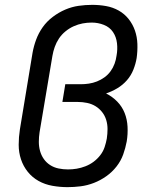

<svg xmlns="http://www.w3.org/2000/svg" viewBox="-20 -763 640 791"><path d="M258 8Q227 8 196 2.5Q165 -3 139 -17.5Q113 -32 94.5 -55Q76 -78 66.5 -106.5Q57 -135 57 -166.5Q57 -198 62 -230L114 -545Q119 -573 129 -600Q139 -627 156 -651Q173 -675 197.5 -693.5Q222 -712 249 -723.5Q276 -735 304 -739Q332 -743 360 -743Q389 -743 417 -738Q445 -733 469 -719.5Q493 -706 510 -684.5Q527 -663 536 -637Q545 -611 546 -582Q547 -553 543 -524Q539 -500 529.5 -476Q520 -452 503 -432.5Q486 -413 463.5 -399.5Q441 -386 417 -378Q443 -365 463 -344.5Q483 -324 493.5 -297.5Q504 -271 505.5 -240.5Q507 -210 502 -180Q497 -153 487.5 -126.5Q478 -100 460 -77Q442 -54 418 -37Q394 -20 367 -9.5Q340 1 312.5 4.5Q285 8 258 8ZM260 -65Q278 -65 296 -68Q314 -71 332 -78Q350 -85 365.5 -96.5Q381 -108 393 -123.5Q405 -139 411 -157Q417 -175 420 -192Q423 -212 423 -231.5Q423 -251 417.5 -269Q412 -287 400.5 -301.5Q389 -316 373.5 -325.5Q358 -335 339 -339Q320 -343 300 -343H237L249 -416H313Q329 -416 346 -418.5Q363 -421 379.5 -427.5Q396 -434 410.5 -444.5Q425 -455 435.5 -469.5Q446 -484 452 -500.5Q458 -517 460 -533Q465 -559 462 -585Q459 -611 445.5 -631Q432 -651 408 -660.5Q384 -670 358 -670Q339 -670 320.5 -666.5Q302 -663 284 -655Q266 -647 250 -634Q234 -621 223 -604.5Q212 -588 205.5 -569.5Q199 -551 196 -533L143 -218Q140 -198 140 -178.5Q140 -159 145 -141Q150 -123 160.5 -108Q171 -93 186.5 -83Q202 -73 221 -69Q240 -65 260 -65Z"/></svg>

Font: Iosevka Curly Extended
Style: Italic
Weight: 400
Width: 7
Italic angle: -9°
Monospace: yes
Designer: Belleve Invis
Foundry: Belleve Invis
Version: Version 11.1.0; ttfautohint (v1.8.3)